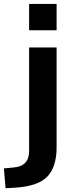

<svg xmlns="http://www.w3.org/2000/svg" viewBox="-74 -787 394 1003"><path d="M78.1 -628.9V-766.6H221.7V-628.9ZM-53.7 92.8 -2 87.9Q78.1 81.1 78.1 2V-539.1H221.7V-17.6Q221.7 85.9 172.4 136.2Q123 186.5 4.9 193.4L-44.9 196.3Z"/></svg>

Font: Min Sans Bold
Style: Regular
Weight: 700
Designer: Jinseong-Kim, NotoSansCJK, Nunito
Foundry: Jinseong-Kim
Version: Version 1.400;Glyphs 3.1.2 (3151)